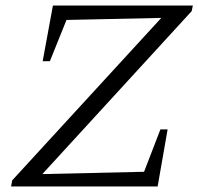

<svg xmlns="http://www.w3.org/2000/svg" viewBox="-20 -673 716 693"><path d="M672 -633 113 -23 104 -44 500 -53 559 -206H585L549 0H20L24 -22L582 -630L591 -609L220 -601L160 -452H134L171 -653H676Z"/></svg>

Font: Piazzolla Thin Light
Style: Italic
Weight: 300
Italic angle: -11.3°
Version: Version 2.005